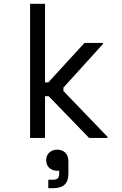

<svg xmlns="http://www.w3.org/2000/svg" viewBox="-20 -720 636 1002"><path d="M215 -700V-290H232L421 -496H517V-490L311 -263V-245L541 -6V0H445L234 -218H215V0H137V-700ZM337 124V187Q337 262 259 262H232V218H255Q274 218 282 210Q289 203 289 186V171H278Q254 171 237 156Q221 141 221 116Q221 92 237 76Q254 61 279 61Q305 61 321 77Q337 93 337 124Z"/></svg>

Font: Rilu
Style: Regular
Weight: 500
Designer: Alí Sinisterra
Foundry: Alí Sinisterra
Version: 0.1